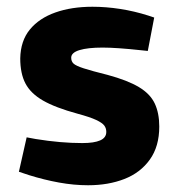

<svg xmlns="http://www.w3.org/2000/svg" viewBox="-20 -541 529 569"><path d="M241 8Q199 8 155 0Q111 -8 66 -22L36 -32L59 -134L86 -129Q123 -123 157.5 -120Q192 -117 224 -117Q259 -117 277 -125Q295 -133 295 -150Q295 -161 289 -169Q283 -177 265 -185.5Q247 -194 210 -204Q144 -222 107.5 -243Q71 -264 55.5 -293.5Q40 -323 40 -368Q41 -420 68.5 -453.5Q96 -487 144 -504Q192 -521 254 -521Q294 -521 336 -514.5Q378 -508 419 -495L437 -489L418 -390L399 -392Q362 -396 333.5 -398Q305 -400 284 -400Q240 -400 215.5 -392.5Q191 -385 191 -370Q191 -359 198 -352.5Q205 -346 228 -338.5Q251 -331 299 -319Q358 -303 391.5 -283Q425 -263 438.5 -234.5Q452 -206 452 -166Q452 -107 424 -68Q396 -29 348.5 -10.5Q301 8 241 8Z"/></svg>

Font: REM SemiBold
Style: Regular
Weight: 600
Designer: Octavio Pardo
Foundry: Ashler Design
Version: Version 1.005;gftools[0.9.28]